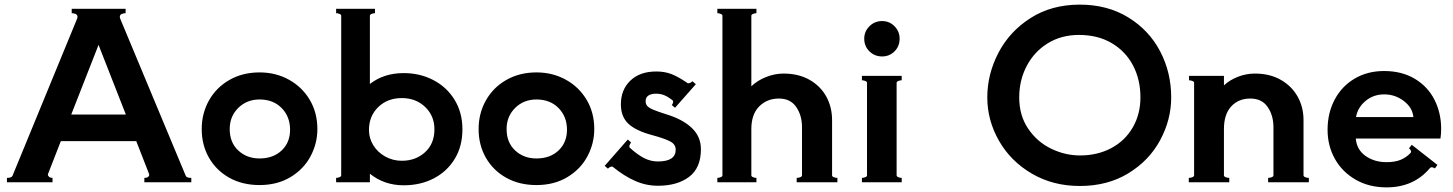

<svg xmlns="http://www.w3.org/2000/svg" viewBox="-20 -788 6280 830"><path d="M783 -28Q786 -19 807 -19V0H604V-19Q617 -19 622 -25Q627 -31 624 -37L569 -178H243L188 -37L187 -34Q187 -28 192.5 -23.5Q198 -19 207 -19V0H10V-19Q30 -19 34 -28L312 -704Q315 -710 315 -715Q315 -724 307 -727.5Q299 -731 290 -731V-750H523V-731Q514 -731 506 -727.5Q498 -724 498 -715Q498 -710 501 -704ZM406 -594 288 -293H524Z M852 -230Q852 -298 883.5 -354Q915 -410 972 -442.5Q1029 -475 1102 -475Q1172 -475 1229 -443.5Q1286 -412 1319 -356.5Q1352 -301 1352 -230Q1352 -168 1322.5 -112.5Q1293 -57 1236 -22.5Q1179 12 1102 12Q1028 12 971.5 -19.5Q915 -51 883.5 -106Q852 -161 852 -230ZM1234 -227Q1234 -284 1197.5 -321Q1161 -358 1102 -358Q1047 -358 1010 -321.5Q973 -285 973 -230Q973 -172 1010 -137.5Q1047 -103 1102 -103Q1161 -103 1197.5 -137.5Q1234 -172 1234 -227Z M1979 -229Q1979 -156 1946 -101.5Q1913 -47 1855.5 -17Q1798 13 1725 13Q1641 13 1579 -37V0H1433V-19Q1440 -19 1447.5 -22Q1455 -25 1455 -30V-720Q1455 -725 1447.5 -728Q1440 -731 1433 -731V-750H1601V-731Q1594 -731 1586.5 -728Q1579 -725 1579 -720V-425Q1639 -472 1725 -472Q1796 -472 1854 -441.5Q1912 -411 1945.5 -356Q1979 -301 1979 -229ZM1858 -229Q1858 -287 1818 -325.5Q1778 -364 1717 -364Q1655 -364 1615 -325Q1575 -286 1575 -226Q1575 -191 1593.5 -160.5Q1612 -130 1645 -111.5Q1678 -93 1717 -93Q1777 -93 1817.5 -130Q1858 -167 1858 -229Z M2049 -230Q2049 -298 2080.5 -354Q2112 -410 2169 -442.5Q2226 -475 2299 -475Q2369 -475 2426 -443.5Q2483 -412 2516 -356.5Q2549 -301 2549 -230Q2549 -168 2519.5 -112.5Q2490 -57 2433 -22.5Q2376 12 2299 12Q2225 12 2168.5 -19.5Q2112 -51 2080.5 -106Q2049 -161 2049 -230ZM2431 -227Q2431 -284 2394.5 -321Q2358 -358 2299 -358Q2244 -358 2207 -321.5Q2170 -285 2170 -230Q2170 -172 2207 -137.5Q2244 -103 2299 -103Q2358 -103 2394.5 -137.5Q2431 -172 2431 -227Z M2630 -66Q2628 -68 2625 -68Q2617 -68 2608 -59L2594 -71L2694 -185L2708 -172Q2704 -167 2701.5 -160Q2699 -153 2703 -149Q2736 -119 2764.5 -104.5Q2793 -90 2824 -90Q2901 -90 2901 -141Q2901 -164 2877.5 -176.5Q2854 -189 2799 -204Q2728 -223 2696 -253.5Q2664 -284 2664 -337Q2664 -400 2705 -439.5Q2746 -479 2817 -479Q2853 -479 2882 -468Q2911 -457 2952 -429Q2953 -428 2956 -428Q2961 -428 2966 -431Q2971 -434 2973 -437L2988 -424L2898 -322L2884 -334Q2888 -338 2889.5 -344.5Q2891 -351 2887 -355Q2869 -369 2852.5 -376Q2836 -383 2816 -383Q2795 -383 2783 -375Q2771 -367 2771 -351Q2771 -338 2778 -330Q2785 -322 2803.5 -314Q2822 -306 2860 -294Q2930 -273 2970 -235.5Q3010 -198 3010 -143Q3010 -62 2959 -23.5Q2908 15 2824 15Q2773 15 2725.5 -6Q2678 -27 2630 -66Z M3577 -30Q3577 -25 3584.5 -22Q3592 -19 3600 -19V0H3424V-19Q3432 -19 3439.5 -22Q3447 -25 3447 -30V-238Q3447 -289 3422 -325.5Q3397 -362 3347 -362Q3296 -362 3262 -328Q3228 -294 3228 -230V-30Q3228 -25 3235.5 -22Q3243 -19 3250 -19V0H3081V-19Q3088 -19 3095.5 -22Q3103 -25 3103 -30V-720Q3103 -725 3095.5 -728Q3088 -731 3081 -731V-750H3250V-731Q3243 -731 3235.5 -728Q3228 -725 3228 -720V-415Q3254 -440 3291.5 -455Q3329 -470 3367 -470Q3432 -470 3479.5 -443Q3527 -416 3552 -370.5Q3577 -325 3577 -269Z M3716 -621Q3716 -652 3738.5 -674.5Q3761 -697 3793 -697Q3825 -697 3847 -674.5Q3869 -652 3869 -621Q3869 -588 3847 -566Q3825 -544 3793 -544Q3761 -544 3738.5 -566Q3716 -588 3716 -621ZM3706 -441V-460H3878V-441Q3871 -441 3863.5 -438Q3856 -435 3856 -430V-30Q3856 -25 3863.5 -22Q3871 -19 3878 -19V0H3706V-19Q3713 -19 3720.5 -22Q3728 -25 3728 -30V-430Q3728 -435 3720.5 -438Q3713 -441 3706 -441Z M4248 -367Q4248 -467 4296 -559.5Q4344 -652 4435 -710Q4526 -768 4648 -768Q4767 -768 4857 -713Q4947 -658 4995 -566.5Q5043 -475 5043 -367Q5043 -271 4995.5 -182.5Q4948 -94 4858 -39Q4768 16 4648 16Q4532 16 4440.5 -37.5Q4349 -91 4298.5 -179.5Q4248 -268 4248 -367ZM4910 -367Q4910 -444 4878 -505Q4846 -566 4786 -601.5Q4726 -637 4644 -637Q4569 -637 4510.5 -601.5Q4452 -566 4419 -504Q4386 -442 4386 -367Q4386 -289 4424.5 -232Q4463 -175 4523.5 -145.5Q4584 -116 4649 -116Q4724 -116 4783.5 -147.5Q4843 -179 4876.5 -236.5Q4910 -294 4910 -367Z M5615 -30Q5615 -25 5622.5 -22Q5630 -19 5638 -19V0H5462V-19Q5470 -19 5477.5 -22Q5485 -25 5485 -30V-238Q5485 -289 5460 -325.5Q5435 -362 5385 -362Q5334 -362 5302.5 -328Q5271 -294 5271 -230V-30Q5271 -25 5278.5 -22Q5286 -19 5294 -19V0H5119V-19Q5127 -19 5134.5 -22Q5142 -25 5142 -30V-430Q5142 -435 5134.5 -438Q5127 -441 5120 -441V-460H5271V-419Q5297 -443 5332.5 -456.5Q5368 -470 5405 -470Q5469 -470 5516.5 -443Q5564 -416 5589.5 -370.5Q5615 -325 5615 -269Z M6210 -231Q6210 -210 6207 -189H5841Q5845 -141 5883 -114Q5921 -87 5974 -87Q6010 -87 6034.5 -97Q6059 -107 6078 -127Q6080 -131 6080 -132Q6080 -136 6077 -140.5Q6074 -145 6071 -147L6083 -162L6194 -75L6183 -60Q6168 -69 6162 -62Q6092 22 5974 22Q5898 22 5840 -11.5Q5782 -45 5750.5 -101.5Q5719 -158 5719 -227Q5719 -300 5750 -358Q5781 -416 5836.5 -448.5Q5892 -481 5963 -481Q6040 -481 6096 -447.5Q6152 -414 6181 -357Q6210 -300 6210 -231ZM6090 -282Q6086 -323 6048.5 -351.5Q6011 -380 5964 -380Q5917 -380 5883 -351.5Q5849 -323 5842 -282Z"/></svg>

Font: Aoboshi One
Style: Regular
Weight: 400
Designer: IKIMOJI
Foundry: Natsumi Matsuba
Version: Version 1.000; ttfautohint (v1.8.3)